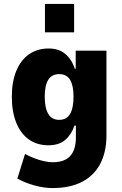

<svg xmlns="http://www.w3.org/2000/svg" viewBox="-20 -763 617 974"><path d="M247 191Q202 191 154 177.5Q106 164 68 143L107 18Q129 30 153.5 39.5Q178 49 202.5 54.5Q227 60 247 60Q308 60 336.5 28Q365 -4 365 -66V-126H358Q342 -80 310.5 -53Q279 -26 226 -26Q168 -26 126.5 -55.5Q85 -85 62.5 -140.5Q40 -196 40 -272Q40 -348 62.5 -403Q85 -458 127 -487.5Q169 -517 227 -517Q278 -517 310.5 -490Q343 -463 360 -414H364V-506H520V-75Q520 7 489 67Q458 127 397 159Q336 191 247 191ZM280 -155Q318 -155 335.5 -185Q353 -215 353 -273Q353 -329 335.5 -358Q318 -387 280 -387Q243 -387 225 -358.5Q207 -330 207 -273Q207 -215 225 -185Q243 -155 280 -155ZM208 -599V-743H356V-599Z"/></svg>

Font: Nunito Sans 7pt Condensed Black
Style: Regular
Weight: 900
Width: 3
Designer: Vernon Adams
Foundry: Vernon Adams
Version: Version 3.101;gftools[0.9.27]